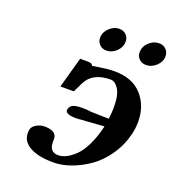

<svg xmlns="http://www.w3.org/2000/svg" viewBox="-119 -717 750 823"><g transform="rotate(20 256.0 -305.5)"><path d="M401.9 -558.1Q401.9 -584.5 422.1 -603.8Q442.4 -623 467.8 -623Q487.3 -623 499.8 -610.6Q512.2 -598.1 512.2 -579.1Q512.2 -554.7 491.7 -535.4Q471.2 -516.1 445.8 -516.1Q426.8 -516.1 414.3 -528.1Q401.9 -540 401.9 -558.1ZM221.2 -559.1Q221.2 -584 241.5 -603.5Q261.7 -623 286.1 -623Q305.7 -623 317.9 -610.8Q330.1 -598.6 330.1 -580.1Q330.1 -554.7 310.1 -535.4Q290 -516.1 265.1 -516.1Q245.6 -516.1 233.4 -528.6Q221.2 -541 221.2 -559.1ZM369.1 -208 286.1 -202.1Q274.9 -201.2 270 -201.2Q254.4 -199.2 242.2 -199.2Q193.8 -199.2 193.8 -219.2Q193.8 -222.2 194.8 -224.1Q198.7 -239.3 212.9 -244.6Q227.1 -250 252 -250Q271 -250 278.8 -249L293 -247.1L375 -245.1Q378.9 -272 378.9 -298.8Q378.9 -355 362.3 -380.4Q345.7 -405.8 326.2 -405.8Q244.6 -405.8 215.8 -349.1Q215.3 -348.6 212.6 -342.5Q210 -336.4 204.6 -325.2Q199.2 -314 193.8 -304.2H132.8L171.9 -444.8H203.1Q212.9 -444.8 218.5 -443.4Q224.1 -441.9 224.9 -440.9Q225.6 -439.9 228 -437Q231 -434.1 230 -433.1Q231.9 -433.1 237.8 -435.1Q241.7 -435.5 262.5 -438.7Q283.2 -441.9 299.1 -443.4Q314.9 -444.8 330.1 -444.8Q411.1 -444.8 454.6 -396.5Q498 -348.1 498 -275.9Q498 -249 492.2 -222.2Q479 -165.5 447.3 -119.1Q415.5 -72.8 376 -45.2Q336.4 -17.6 294.9 -2.7Q253.4 12.2 215.8 12.2Q146.5 12.2 108.2 -9.3Q69.8 -30.8 69.8 -68.8Q69.8 -81.1 71.8 -86.9Q74.7 -99.6 91.8 -109.9Q108.9 -120.1 130.9 -120.1Q138.7 -120.1 146.2 -118.9Q153.8 -117.7 163.1 -114.3Q172.4 -110.8 178.2 -102.8Q184.1 -94.7 184.1 -83V-80.1V-69.8Q184.1 -23.9 224.1 -23.9Q241.2 -23.9 260 -33Q278.8 -42 299.6 -61.8Q320.3 -81.5 338.9 -119.4Q357.4 -157.2 369.1 -208Z"/></g></svg>

Font: Linux Libertine
Style: Bold Italic
Weight: 700
Italic angle: -11.5°
Designer: Philipp H. Poll
Foundry: Philipp H. Poll
Version: Version 4.0.5